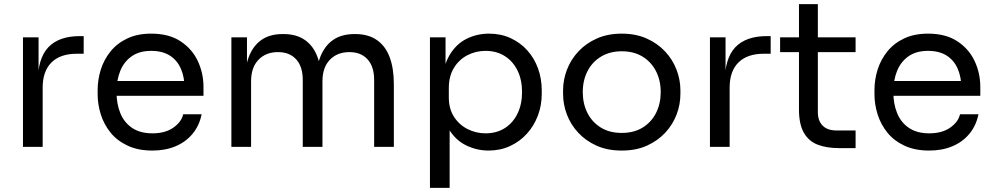

<svg xmlns="http://www.w3.org/2000/svg" viewBox="-20 -716 4843 936"><path d="M92 0V-534H168V-314H164Q164 -431 215.5 -485.5Q267 -540 370 -540H388V-454H354Q274 -454 231 -411.5Q188 -369 188 -289V0Z M723 18Q653 18 602 -6Q551 -30 519 -69.5Q487 -109 471.5 -158Q456 -207 456 -258V-276Q456 -328 471.5 -377Q487 -426 519 -465.5Q551 -505 600.5 -528.5Q650 -552 717 -552Q804 -552 860.5 -514.5Q917 -477 944.5 -418Q972 -359 972 -292V-249H498V-321H902L880 -282Q880 -339 862 -380.5Q844 -422 808 -445Q772 -468 717 -468Q660 -468 622.5 -442Q585 -416 566.5 -371Q548 -326 548 -267Q548 -210 566.5 -164.5Q585 -119 624 -92.5Q663 -66 723 -66Q786 -66 825.5 -94Q865 -122 873 -159H963Q952 -104 919 -64Q886 -24 836 -3Q786 18 723 18Z M1108 0V-534H1184V-305H1172Q1172 -383 1192.5 -437.5Q1213 -492 1254 -521Q1295 -550 1358 -550H1362Q1425 -550 1466.5 -521Q1508 -492 1528 -437.5Q1548 -383 1548 -305H1520Q1520 -383 1541 -437.5Q1562 -492 1603.5 -521Q1645 -550 1708 -550H1712Q1775 -550 1817 -521Q1859 -492 1879.5 -437.5Q1900 -383 1900 -305V0H1804V-326Q1804 -391 1772 -426.5Q1740 -462 1683 -462Q1624 -462 1588 -424.5Q1552 -387 1552 -320V0H1456V-326Q1456 -391 1424 -426.5Q1392 -462 1335 -462Q1276 -462 1240 -424.5Q1204 -387 1204 -320V0Z M2076 200V-534H2152V-303L2134 -305Q2139 -391 2170.5 -445.5Q2202 -500 2253 -526Q2304 -552 2364 -552Q2422 -552 2469.5 -530Q2517 -508 2551 -470Q2585 -432 2603 -382Q2621 -332 2621 -276V-258Q2621 -202 2602 -152Q2583 -102 2548.5 -64Q2514 -26 2466.5 -4Q2419 18 2362 18Q2305 18 2253 -7Q2201 -32 2167 -88Q2133 -144 2128 -235L2172 -155V200ZM2347 -66Q2401 -66 2441 -91.5Q2481 -117 2503 -162.5Q2525 -208 2525 -267Q2525 -327 2503 -372Q2481 -417 2441 -442.5Q2401 -468 2347 -468Q2299 -468 2258 -446.5Q2217 -425 2192.5 -384.5Q2168 -344 2168 -287V-241Q2168 -186 2193 -147Q2218 -108 2259 -87Q2300 -66 2347 -66Z M3011 18Q2941 18 2888 -6Q2835 -30 2798.5 -69.5Q2762 -109 2743.5 -158Q2725 -207 2725 -258V-276Q2725 -327 2744 -376.5Q2763 -426 2800 -465.5Q2837 -505 2890 -528.5Q2943 -552 3011 -552Q3079 -552 3132 -528.5Q3185 -505 3222 -465.5Q3259 -426 3278 -376.5Q3297 -327 3297 -276V-258Q3297 -207 3278.5 -158Q3260 -109 3223.5 -69.5Q3187 -30 3134 -6Q3081 18 3011 18ZM3011 -68Q3071 -68 3113.5 -94.5Q3156 -121 3178.5 -166Q3201 -211 3201 -267Q3201 -324 3178 -369Q3155 -414 3112.5 -440Q3070 -466 3011 -466Q2953 -466 2910 -440Q2867 -414 2844 -369Q2821 -324 2821 -267Q2821 -211 2843.5 -166Q2866 -121 2908.5 -94.5Q2951 -68 3011 -68Z M3441 0V-534H3517V-314H3513Q3513 -431 3564.5 -485.5Q3616 -540 3719 -540H3737V-454H3703Q3623 -454 3580 -411.5Q3537 -369 3537 -289V0Z M4069 6Q4009 6 3965.5 -11Q3922 -28 3898.5 -69.5Q3875 -111 3875 -182V-696H3967V-170Q3967 -127 3990.5 -103.5Q4014 -80 4057 -80H4151V6ZM3783 -462V-534H4151V-462Z M4510 18Q4440 18 4389 -6Q4338 -30 4306 -69.5Q4274 -109 4258.5 -158Q4243 -207 4243 -258V-276Q4243 -328 4258.5 -377Q4274 -426 4306 -465.5Q4338 -505 4387.5 -528.5Q4437 -552 4504 -552Q4591 -552 4647.5 -514.5Q4704 -477 4731.5 -418Q4759 -359 4759 -292V-249H4285V-321H4689L4667 -282Q4667 -339 4649 -380.5Q4631 -422 4595 -445Q4559 -468 4504 -468Q4447 -468 4409.5 -442Q4372 -416 4353.5 -371Q4335 -326 4335 -267Q4335 -210 4353.5 -164.5Q4372 -119 4411 -92.5Q4450 -66 4510 -66Q4573 -66 4612.5 -94Q4652 -122 4660 -159H4750Q4739 -104 4706 -64Q4673 -24 4623 -3Q4573 18 4510 18Z"/></svg>

Font: SVN-Sora Variable
Style: Regular
Weight: 400
Designer: Jonathan Barnbrook, Julián Moncada
Foundry: Barnbrook Fonts
Version: Version 2.000 - Viet hoa boi STYLEno.1 Fonts